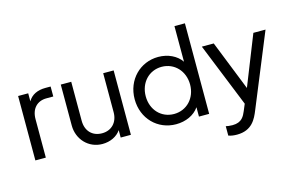

<svg xmlns="http://www.w3.org/2000/svg" viewBox="-113 -1027 2344 1526"><g transform="rotate(-15 1059.0 -264.0)"><path d="M292 -536C292 -536 335 -536 335 -536C335 -536 335 -454 335 -454C335 -454 279 -454 279 -454C203 -454 152 -404 152 -316C152 -316 152 0 152 0C152 0 66 0 66 0C66 0 66 -530 66 -530C66 -530 149 -530 149 -530C149 -530 149 -464 149 -464C177 -513 228 -536 292 -536Z M766 -530C766 -530 852 -530 852 -530C852 -530 852 0 852 0C852 0 768 0 768 0C768 0 768 -61 768 -61C737 -15 680 12 616 12C501 12 417 -80 417 -193C417 -193 417 -530 417 -530C417 -530 503 -530 503 -530C503 -530 503 -209 503 -209C503 -125 555 -71 635 -71C713 -71 766 -126 766 -209C766 -209 766 -530 766 -530Z M1410 -745C1410 -745 1496 -745 1496 -745C1496 -745 1496 0 1496 0C1496 0 1412 0 1412 0C1412 0 1412 -77 1412 -77C1373 -20 1302 12 1222 12C1071 12 954 -105 954 -265C954 -425 1072 -542 1221 -542C1301 -542 1372 -508 1410 -452C1410 -452 1410 -745 1410 -745ZM1227 -71C1332 -71 1410 -153 1410 -265C1410 -376 1332 -459 1227 -459C1122 -459 1045 -376 1045 -265C1045 -153 1122 -71 1227 -71Z M2002 -531C2002 -531 2102 -531 2102 -531C2102 -531 1857 66 1857 66C1830 133 1792 217 1668 217C1644 217 1618 214 1598 206C1598 206 1598 129 1598 129C1608 132 1632 135 1653 135C1731 135 1751 87 1767 50C1767 50 1790 -5 1790 -5C1790 -5 1578 -531 1578 -531C1578 -531 1676 -531 1676 -531C1676 -531 1839 -121 1839 -121C1839 -121 2002 -531 2002 -531Z"/></g></svg>

Font: Preevio_Regular
Style: Regular
Weight: 500
Designer: Gumpita Rahayu
Foundry: Tokotype Studio
Version: ""